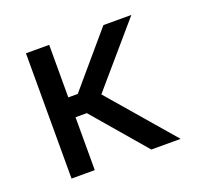

<svg xmlns="http://www.w3.org/2000/svg" viewBox="-97 -645 819 761"><g transform="rotate(-20 312.5 -264.0)"><path d="M419 0 228 -223H180.4V0H82.4V-528.4H180.4V-306.8H220.2L409.1 -528.4H527L307.5 -273.1L542.6 0Z"/></g></svg>

Font: Interface
Style: Regular
Weight: 400
Designer: Rasmus Andersson
Foundry: rsms
Version: Version 1.8